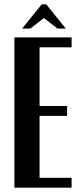

<svg xmlns="http://www.w3.org/2000/svg" viewBox="-20 -873 375 893"><path d="M313 -699V-653H164V-380H292V-334H164V-46H313V0H47V-699ZM174 -853H195L286 -740H248L184 -789L121 -740H83Z"/></svg>

Font: Moniqa ExtBd Paragraph
Style: Regular
Weight: 800
Designer: Rajesh Rajput
Foundry: Rajesh Rajput
Version: Version 1.000